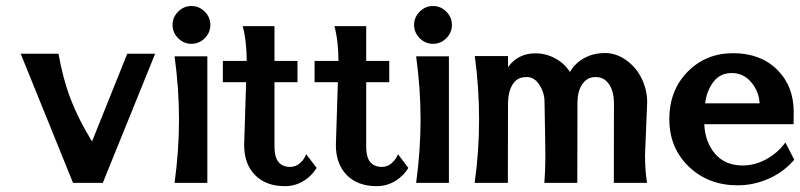

<svg xmlns="http://www.w3.org/2000/svg" viewBox="-20 -621 2717 652"><path d="M412.1 -438.5H506.8L329.1 0H228L50.3 -438.5H178.7Q193.4 -354 219.7 -285.2Q246.1 -216.3 292.5 -140.6Z M684.1 -429.7V0H572.8Q587.9 -110.4 587.9 -215.1Q587.9 -319.8 572.8 -429.7ZM630.1 -600.6Q656.2 -600.6 675.3 -581.5Q694.3 -562.5 694.3 -536.4Q694.3 -510.3 675.3 -491.2Q656.2 -472.2 630.1 -472.2Q604 -472.2 585 -491.2Q565.9 -510.3 565.9 -536.4Q565.9 -562.5 585 -581.5Q604 -600.6 630.1 -600.6Z M912.1 -121.6Q912.1 -54.2 965.8 -54.2Q983.9 -54.2 998.3 -66.7Q1012.7 -79.1 1020 -97.2L1055.2 -50.8Q1037.6 -22 1009 -5.4Q980.5 11.2 947.8 11.2Q883.3 11.2 846.2 -26.4Q809.1 -64 809.1 -128.4Q809.1 -128.4 817.9 -409.2Q817.9 -481.4 804.2 -532.2H912.1ZM990.2 -414.1V-341.8H736.8V-414.1Z M1223.6 -121.6Q1223.6 -54.2 1277.3 -54.2Q1295.4 -54.2 1309.8 -66.7Q1324.2 -79.1 1331.5 -97.2L1366.7 -50.8Q1349.1 -22 1320.6 -5.4Q1292 11.2 1259.3 11.2Q1194.8 11.2 1157.7 -26.4Q1120.6 -64 1120.6 -128.4Q1120.6 -128.4 1129.4 -409.2Q1129.4 -481.4 1115.7 -532.2H1223.6ZM1301.8 -414.1V-341.8H1048.3V-414.1Z M1504.4 -429.7V0H1393.1Q1408.2 -110.4 1408.2 -215.1Q1408.2 -319.8 1393.1 -429.7ZM1450.4 -600.6Q1476.6 -600.6 1495.6 -581.5Q1514.6 -562.5 1514.6 -536.4Q1514.6 -510.3 1495.6 -491.2Q1476.6 -472.2 1450.4 -472.2Q1424.3 -472.2 1405.3 -491.2Q1386.2 -510.3 1386.2 -536.4Q1386.2 -562.5 1405.3 -581.5Q1424.3 -600.6 1450.4 -600.6Z M1705.1 -393.1Q1739.3 -439.9 1798.3 -439.9Q1833.5 -439.9 1865.2 -422.9Q1897 -405.8 1915.5 -376.5Q1932.6 -406.7 1964.1 -423.8Q1995.6 -440.9 2034.4 -440.9Q2073.2 -440.9 2107.4 -416Q2141.6 -391.1 2159.7 -353Q2177.7 -314.9 2177.7 -273.9Q2177.7 -273.9 2170.4 -93.3Q2170.4 -43 2177.2 0H2064.5L2064.9 -270Q2064.9 -319.8 2040 -344.7Q2025.4 -359.4 2002.7 -359.4Q1980 -359.4 1965.3 -344.7Q1940.9 -320.3 1940.9 -270L1940.4 0H1828.6Q1832 -48.3 1832 -86.4Q1832 -124.5 1829.1 -274.9Q1829.1 -305.7 1812 -332.5Q1794.9 -359.4 1769 -359.4Q1743.2 -359.4 1729 -344.7Q1706.1 -321.3 1705.1 -270L1704.6 0H1591.8Q1606.9 -106 1606.9 -215.1Q1606.9 -324.2 1592.3 -430.7H1705.1Z M2374.5 -270H2559.6Q2557.1 -311 2530.8 -342Q2504.4 -373 2464.8 -373Q2425.3 -373 2402.3 -342.5Q2379.4 -312 2374.5 -270ZM2675.3 -240.7Q2675.3 -240.7 2674.8 -199.2H2371.6Q2374.5 -138.2 2408.4 -98.6Q2442.4 -59.1 2502 -59.1Q2543.9 -59.1 2582.8 -80.6Q2621.6 -102.1 2647 -137.2L2677.2 -78.6Q2641.6 -37.1 2590.8 -14.4Q2540 8.3 2484.9 8.3Q2385.3 8.3 2319.1 -55.2Q2252.9 -118.7 2252.9 -216.3Q2252.9 -314 2314.9 -377.2Q2377 -440.4 2469.5 -440.4Q2562 -440.4 2618.7 -384.8Q2675.3 -329.1 2675.3 -240.7Z"/></svg>

Font: Rachana
Style: Bold
Weight: 700
Designer: Hussain KH
Foundry: Hussain KH, Rajeesh K Nambiar, Santhosh Thottingal, Swathanthra Malayalam Computing (http://smc.org.in)
Version: Version 7.0.0+20221109